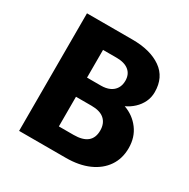

<svg xmlns="http://www.w3.org/2000/svg" viewBox="-158 -845 974 990"><g transform="rotate(30 329.0 -350.0)"><path d="M82.5 0V-700H353.5Q460.5 -700 524.5 -655.2Q588.5 -610.5 588.5 -522.5Q588.5 -490.5 575.5 -463.5Q562.5 -436.5 540.2 -415.8Q518 -395 490.5 -382.5Q547 -362.5 581.8 -316Q616.5 -269.5 616.5 -205.5Q616.5 -143 585.2 -97Q554 -51 496.5 -25.5Q439 0 360 0ZM248.5 -122.5H336Q390 -122.5 417 -144.5Q444 -166.5 444 -210.5Q444 -252.5 418.2 -275.8Q392.5 -299 341.5 -299H248.5ZM248.5 -413H331Q361 -413 382.8 -423Q404.5 -433 416.2 -452Q428 -471 428 -497.5Q428 -536 402.2 -557Q376.5 -578 328.5 -578H248.5Z"/></g></svg>

Font: Geologica Thin Roman
Style: Bold
Weight: 700
Version: Version 1.010;gftools[0.9.28]